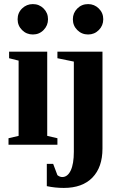

<svg xmlns="http://www.w3.org/2000/svg" viewBox="-20 -714 592 947"><path d="M212.9 -43.9 263.2 -32.2V0H22V-32.2L71.8 -43.9V-415L24.9 -426.8V-459H212.9ZM66.9 -619.1Q66.9 -650.9 89.1 -672.4Q111.3 -693.8 142.1 -693.8Q173.3 -693.8 195.1 -672.1Q216.8 -650.4 216.8 -619.1Q216.8 -588.4 195.3 -566.2Q173.8 -543.9 142.1 -543.9Q110.8 -543.9 88.9 -565.7Q66.9 -587.4 66.9 -619.1ZM489.3 -619.1Q489.3 -587.9 467.5 -565.9Q445.8 -543.9 414.6 -543.9Q383.3 -543.9 361.3 -565.7Q339.4 -587.4 339.4 -619.1Q339.4 -649.9 361.1 -671.9Q382.8 -693.8 414.6 -693.8Q445.3 -693.8 467.3 -672.1Q489.3 -650.4 489.3 -619.1ZM485.4 19Q485.4 110.8 435.8 161.9Q386.2 212.9 294.9 212.9Q251.5 212.9 210.9 204.1V94.2H242.2L263.2 149.9Q274.9 159.2 287.1 159.2Q313.5 159.2 328.9 126.7Q344.2 94.2 344.2 34.7V-410.2L263.2 -426.8V-459H485.4Z"/></svg>

Font: Liberation Serif
Style: Bold
Weight: 700
Designer: Steve Matteson
Foundry: Ascender Corporation
Version: Version 2.1.5